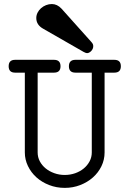

<svg xmlns="http://www.w3.org/2000/svg" viewBox="-20 -914 642 951"><path d="M166.5 -554.2V-158.7Q166.5 -135.3 177.2 -115Q188 -94.7 206.3 -79.8Q224.6 -64.9 249 -56.2Q273.4 -47.4 300.8 -47.4Q327.6 -47.4 352.1 -55.9Q376.5 -64.5 394.8 -79.6Q413.1 -94.7 423.8 -115Q434.6 -135.3 434.6 -158.7V-554.2H353.5Q321.3 -554.2 321.3 -585.9Q321.3 -617.7 353.5 -617.7H546.4Q578.6 -617.7 578.6 -585.9Q578.6 -554.2 546.4 -554.2H498V-158.7Q498 -122.6 482.4 -90.6Q466.8 -58.6 439.9 -34.9Q413.1 -11.2 377.2 2.7Q341.3 16.6 300.8 16.6Q259.3 16.6 223.1 2.4Q187 -11.7 160.4 -35.6Q133.8 -59.6 118.4 -91.6Q103 -123.5 103 -158.7V-554.2H54.7Q22.9 -554.2 22.9 -585.9Q22.9 -617.7 54.7 -617.7H247.6Q279.8 -617.7 279.8 -585.9Q279.8 -554.2 247.6 -554.2ZM284.7 -871.1 432.1 -706.5Q437 -701.2 439.5 -696.3Q441.9 -691.4 441.9 -685.5Q441.9 -678.2 439 -671.9Q436 -665.5 431.4 -660.9Q426.8 -656.2 421.6 -653.6Q416.5 -650.9 412.1 -650.9Q407.7 -650.9 403.3 -652.6Q398.9 -654.3 393.6 -657.2L193.4 -772Q159.7 -791 159.7 -824.7Q159.7 -838.4 166 -851.1Q172.4 -863.8 183.1 -873.3Q193.8 -882.8 207.8 -888.4Q221.7 -894 236.8 -894Q263.2 -894 284.7 -871.1Z"/></svg>

Font: Erica Type
Style: Regular
Weight: 400
Designer: Peter Wiegel
Foundry: Peter Wiegel
Version: Version 1.000 2010 initial release